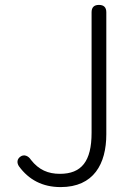

<svg xmlns="http://www.w3.org/2000/svg" viewBox="-20 -749 556 782"><path d="M353 -468V-208C353 -92 312 -41 224 -41C176 -41 138 -57 106 -98C96 -114 78 -122 63 -111C49 -101 48 -86 57 -72C97 -17 153 13 227 13C362 13 413 -82 413 -202V-465V-699C413 -719 403 -729 383 -729C363 -729 353 -719 353 -699Z"/></svg>

Font: GenSenRounded2 TW L
Style: Regular
Weight: 300
Version: Version 2.100;PS 2.1;hotconv 16.6.51;makeotf.lib2.5.65220 DE